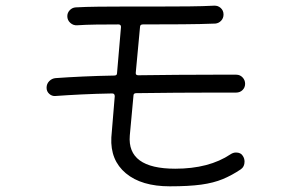

<svg xmlns="http://www.w3.org/2000/svg" viewBox="-20 -672 1040 676"><path d="M578 -16Q478 -16 423 -62Q368 -108 372 -188L384 -333Q384 -343 375 -343Q318 -342 267 -339.5Q216 -337 175 -334Q163 -333 153.5 -341.5Q144 -350 144 -363Q144 -377 153.5 -386.5Q163 -396 176 -397Q217 -400 270.5 -402.5Q324 -405 382 -406Q392 -406 392 -414L406 -577Q406 -586 397 -586Q355 -586 318 -585.5Q281 -585 252 -583Q238 -582 227.5 -591.5Q217 -601 217 -615Q217 -627 225.5 -636Q234 -645 246 -646Q281 -648 327.5 -648.5Q374 -649 425 -649H538Q594 -649 645 -649.5Q696 -650 733 -652Q747 -653 757 -644Q767 -635 767 -621Q767 -608 758.5 -599Q750 -590 738 -589Q690 -587 622 -586.5Q554 -586 483 -586Q473 -586 473 -577L458 -416V-414Q458 -407 467 -407Q536 -408 604 -408.5Q672 -409 731 -409H812Q825 -409 834 -399.5Q843 -390 843 -377Q843 -364 834 -355Q825 -346 811 -346H729Q669 -346 599.5 -345.5Q530 -345 460 -344Q450 -344 450 -336L437 -195Q427 -78 597 -78Q716 -78 792 -129Q801 -135 811 -135Q828 -135 835 -123Q841 -114 841 -103Q841 -85 828 -76Q797 -55 764.5 -41.5Q732 -28 688.5 -22Q645 -16 578 -16Z"/></svg>

Font: Kiwi Maru Light
Style: Regular
Weight: 300
Designer: Hiroki-Chan
Version: Version 1.100